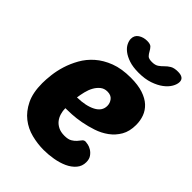

<svg xmlns="http://www.w3.org/2000/svg" viewBox="-219 -855 970 970"><g transform="rotate(45 266.0 -370.0)"><path d="M272 10Q228 10 184.5 -1Q141 -12 106.5 -39Q72 -66 50 -111Q28 -156 28 -224Q28 -249 32 -284Q36 -319 47.5 -356Q59 -393 79.5 -429.5Q100 -466 133 -495Q166 -524 213 -542Q260 -560 325 -560Q377 -560 413 -548Q449 -536 471 -515.5Q493 -495 503 -468Q513 -441 513 -410Q513 -364 494.5 -332Q476 -300 446.5 -278.5Q417 -257 381 -245Q345 -233 310 -226.5Q275 -220 245.5 -218.5Q216 -217 200 -217Q200 -198 205.5 -179.5Q211 -161 222 -147Q233 -133 251 -124Q269 -115 295 -115Q321 -115 335.5 -123.5Q350 -132 359 -142.5Q368 -153 374.5 -161.5Q381 -170 392 -170Q397 -170 409.5 -167.5Q422 -165 435 -157Q448 -149 458 -135Q468 -121 468 -99Q468 -70 450 -49Q432 -28 403.5 -15Q375 -2 340 4Q305 10 272 10ZM291 -427Q269 -427 253.5 -414.5Q238 -402 227.5 -383Q217 -364 211.5 -341Q206 -318 203 -297Q265 -298 303.5 -318Q342 -338 342 -375Q342 -395 329.5 -411Q317 -427 291 -427ZM335 -605Q294 -605 266 -614.5Q238 -624 220 -638Q202 -652 194 -668.5Q186 -685 186 -699Q186 -724 206 -737Q226 -750 252 -750Q275 -750 283.5 -741Q292 -732 298 -720.5Q304 -709 312.5 -700Q321 -691 344 -691Q367 -691 380 -700Q393 -709 404 -720.5Q415 -732 430 -741Q445 -750 472 -750Q515 -750 515 -719Q515 -702 503.5 -682Q492 -662 469.5 -645Q447 -628 413.5 -616.5Q380 -605 335 -605Z"/></g></svg>

Font: PoetsenOne
Style: Regular
Weight: 400
Designer: Rodrigo Fuenzalida, Pablo Impallari
Foundry: Pablo Impallari, Rodrigo Fuenzalida
Version: Version 1.000; ttfautohint (v0.8) -G 200 -r 50